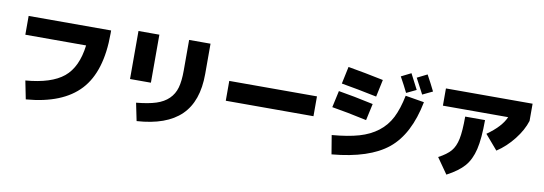

<svg xmlns="http://www.w3.org/2000/svg" viewBox="-64 -1290 5128 1811"><g transform="rotate(10 2500.0 -385.0)"><path d="M692 -550H110V-730H900V-700Q900 -336 734.5 -157Q569 22 220 50L185 -125Q431 -145 548.5 -241.5Q666 -338 692 -550Z M1285 70 1250 -100Q1366 -111 1439 -134.5Q1512 -158 1558 -203Q1604 -248 1622 -312Q1640 -376 1640 -475V-770H1845V-480Q1845 -217 1706.5 -82.5Q1568 52 1285 70ZM1155 -310V-770H1355V-310Z M2080 -265V-455H2920V-265Z M3923 -576Q3861 -260 3684.5 -116Q3508 28 3150 60L3120 -120Q3275 -133 3378.5 -163Q3482 -193 3556.5 -250.5Q3631 -308 3674 -392.5Q3717 -477 3743 -606ZM3836 -678 3742 -633Q3710 -699 3666 -778L3760 -825Q3801 -748 3836 -678ZM3990 -690 3894 -644Q3840 -748 3816 -792L3912 -840Q3958 -756 3990 -690ZM3080 -380 3115 -540Q3258 -517 3450 -475L3415 -315Q3223 -357 3080 -380ZM3470 -550Q3289 -588 3130 -615L3165 -780Q3324 -753 3505 -715Z M4105 -575V-740H4935V-575Q4907 -485 4836 -394.5Q4765 -304 4675 -245L4555 -385Q4689 -479 4730 -575ZM4520 -510Q4520 -332 4495.5 -229Q4471 -126 4415.5 -62Q4360 2 4250 60L4145 -90Q4224 -132 4261.5 -176Q4299 -220 4314.5 -294.5Q4330 -369 4330 -510Z"/></g></svg>

Font: Mplus 1p Black
Style: Regular
Weight: 900
Version: Version 1.061